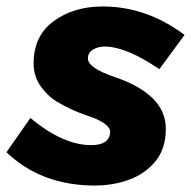

<svg xmlns="http://www.w3.org/2000/svg" viewBox="-39 -567 591 594"><path d="M254 7Q89 7 -19 -96L55 -202Q156 -118 243 -118Q299 -118 302 -158Q302 -187 224.5 -211.5Q183 -226 141 -250Q110.5 -267.5 87.8 -298.8Q65 -330 65 -371Q65 -456 127 -501.5Q189 -547 279 -547Q414 -547 532 -459L454 -353Q351 -423 285 -423Q264 -423 248.5 -413.5Q233 -404 233 -386Q233 -357 315 -329Q474 -275 474 -169Q474 -109 444 -70.5Q412 -30.5 362.2 -11.8Q312.5 7 254 7Z"/></svg>

Font: Argentum Sans
Style: Bold Italic
Weight: 700
Italic angle: -11°
Designer: Julieta Ulanovsky (font), Cristiano Sobral (main changes and remaster)
Foundry: Julieta Ulanovsky (font), Cristiano Sobral (main changes and remaster)
Version: Version 2.007;June 15, 2022;FontCreator 14.0.0.2814 64-bit; 